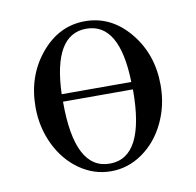

<svg xmlns="http://www.w3.org/2000/svg" viewBox="-61 -531 618 605"><g transform="rotate(-10 248.0 -228.0)"><path d="M448.2 -228Q448.2 -163.1 421.6 -107.9Q395 -52.7 348.9 -20.3Q302.7 12.2 248 12.2Q193.4 12.2 147.2 -20.3Q101.1 -52.7 74.5 -107.9Q47.9 -163.1 47.9 -228Q47.9 -327.1 106.2 -397.5Q164.6 -467.8 248 -467.8Q331.5 -467.8 389.9 -397.5Q448.2 -327.1 448.2 -228ZM136.2 -228Q136.2 -12.2 248 -12.2Q359.9 -12.2 359.9 -228V-230H136.2ZM358.9 -253.9Q354 -443.8 248 -443.8Q142.6 -443.8 136.2 -253.9Z"/></g></svg>

Font: Flanker Steampunk
Style: Regular
Weight: 400
Designer: Alexey Kryukov, Leonardo Di Lena
Foundry: Alexey Kryukov, Leonardo Di Lena
Version: 1.210